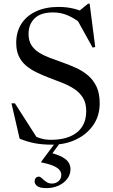

<svg xmlns="http://www.w3.org/2000/svg" viewBox="-20 -752 595 1012"><path d="M454.5 -672 389 -687.5 444 -732.5H452.5L482 -504L468 -501.5L379 -662L403.5 -630Q374 -655 337.5 -670.8Q301 -686.5 260 -686.5Q194.5 -686.5 162.5 -655.2Q130.5 -624 130.5 -573Q130.5 -538 145.2 -514.5Q160 -491 185.5 -475Q211 -459 243.2 -447Q275.5 -435 310.5 -422.5Q345.5 -410 380 -394.5Q414.5 -379 443 -355.2Q471.5 -331.5 488.5 -295.8Q505.5 -260 505.5 -207Q505.5 -142 471.8 -93Q438 -44 381 -16.8Q324 10.5 254 10.5Q203.5 10.5 164.5 3.2Q125.5 -4 83.5 -21L40.5 -207.5H58.5L183.5 -12.5L105.5 -64.5Q146.5 -40.5 179 -27.8Q211.5 -15 248.5 -15Q307 -15 348.8 -32.5Q390.5 -50 412.5 -83.8Q434.5 -117.5 434.5 -166Q434.5 -209.5 416.5 -237.8Q398.5 -266 369 -284.8Q339.5 -303.5 304.5 -317Q269.5 -330.5 235 -343.5Q200.5 -357 170 -372Q139.5 -387 116 -407.2Q92.5 -427.5 79 -456.2Q65.5 -485 65.5 -526Q65.5 -584.5 92.8 -626.8Q120 -669 170.2 -692.2Q220.5 -715.5 288.5 -715.5Q335 -715.5 374.5 -705Q414 -694.5 454.5 -672ZM225 239.5Q190.5 239.5 176.5 229Q162.5 218.5 162.5 203.5Q162.5 193.5 168.5 186.2Q174.5 179 185.5 179Q192 179 201.2 188Q210.5 197 223.5 206.2Q236.5 215.5 253.5 215.5Q274 215.5 288.5 203Q303 190.5 303 170.5Q303 156.5 294.2 144.8Q285.5 133 262.8 122.8Q240 112.5 197.5 104V100L282 -13.5H307L231.5 90L241 52Q286 63 310 76.8Q334 90.5 342.8 106.5Q351.5 122.5 351.5 139.5Q351.5 168.5 334 191.2Q316.5 214 287.5 226.8Q258.5 239.5 225 239.5Z"/></svg>

Font: Newsreader 60pt
Style: Regular
Weight: 400
Designer: Hugues Gentile
Foundry: Production Type
Version: Version 1.003